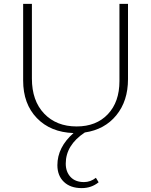

<svg xmlns="http://www.w3.org/2000/svg" viewBox="-20 -678 777 987"><path d="M594 -658H638V-271Q638 -159 578 -85.5Q518 -12 416 3Q318 68 318 163Q318 205 342.5 231.5Q367 258 412 258Q445 258 473 236L487 259Q450 289 400 289Q342 289 308.5 257Q275 225 275 171Q275 79 358 6Q240 2 169.5 -71Q99 -144 99 -264V-658H144V-274Q144 -160 207 -94Q270 -28 374 -28Q475 -28 534.5 -91Q594 -154 594 -261Z"/></svg>

Font: EauTestText Light
Style: Regular
Weight: 300
Designer: Christian Thalmann (Catharsis Fonts)
Version: Version 0.001;PS 000.001;hotconv 1.0.88;makeotf.lib2.5.64775